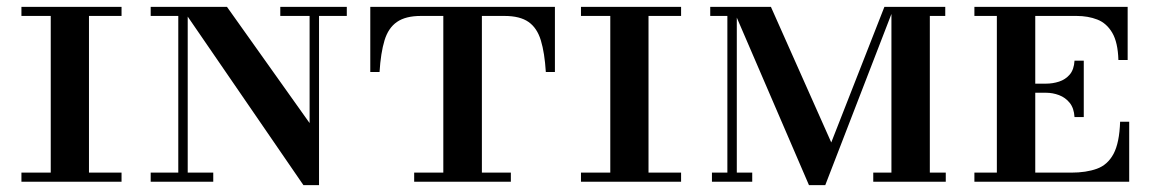

<svg xmlns="http://www.w3.org/2000/svg" viewBox="-20 -530 3368 560"><path d="M128 0V-510H239.5V0ZM42.5 0V-26.5H334.5V0ZM42.5 -483.5V-510H334.5V-483.5Z M865 10 508 -510H642L883 -171V-510H910.5V10ZM419.5 0V-26.5H602V0ZM500 0V-483.5H419.5V-510H527.5V0ZM797.5 -483.5V-510H991.5V-483.5Z M1060 -320V-510H1598.5V-320H1572Q1568.5 -376 1557.5 -412.2Q1546.5 -448.5 1521.5 -466Q1496.5 -483.5 1451.5 -483.5H1207.5Q1163 -483.5 1137.8 -466Q1112.5 -448.5 1101.5 -412.2Q1090.5 -376 1087 -320ZM1188 0V-26.5H1470V0ZM1273 0V-503H1385.5V0Z M1760 0V-510H1871.5V0ZM1674.5 0V-26.5H1966.5V0ZM1674.5 -483.5V-510H1966.5V-483.5Z M2339.5 10 2115.5 -510H2228.5L2404.5 -114.5L2559.5 -510H2588L2387 10ZM2056.5 0V-26.5H2174V0ZM2101.5 0V-483.5H2051.5V-510H2129V0ZM2527 0V-26.5H2738.5V0ZM2580 0V-510H2737V-483.5H2692V0Z M3114 -188.5Q3112.5 -214.5 3100 -230Q3087.5 -245.5 3069 -252.5Q3050.5 -259.5 3030.5 -259.5H2975.5V-286H3030.5Q3050.5 -286 3069 -292Q3087.5 -298 3100 -312.5Q3112.5 -327 3114 -353H3141V-188.5ZM3247 -175H3273.5V0H2822V-26.5H2887.5V-483.5H2822V-510H3269V-355H3242Q3240.5 -406.5 3224 -434.5Q3207.5 -462.5 3180.5 -473Q3153.5 -483.5 3120 -483.5H2999.5V-26.5H3104.5Q3148 -26.5 3179.2 -37.8Q3210.5 -49 3227.8 -81.2Q3245 -113.5 3247 -175Z"/></svg>

Font: Bodoni Moda SC 9pt Medium
Style: Regular
Weight: 500
Designer: Owen Earl
Foundry: indestructible type
Version: Version 2.005